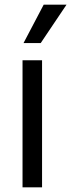

<svg xmlns="http://www.w3.org/2000/svg" viewBox="-20 -804 306 824"><path d="M76.7 0V-545.5H160.5V0ZM81 -619.3 167.6 -784.1H265.6L154.8 -619.3Z"/></svg>

Font: Inter UI
Style: Regular
Weight: 400
Designer: Rasmus Andersson
Foundry: rsms
Version: 3.2;8d6f07862